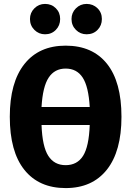

<svg xmlns="http://www.w3.org/2000/svg" viewBox="-20 -943 670 980"><path d="M600 -347Q600 -171 525.5 -77Q451 17 315 17Q179 17 104.5 -76Q30 -169 30 -347Q30 -522 104.5 -616Q179 -710 315 -710Q452 -710 526 -617.5Q600 -525 600 -347ZM192 -397H438Q432 -501 402 -547Q372 -593 315 -593Q259 -593 228.5 -547Q198 -501 192 -397ZM438 -305H192Q196 -195 226.5 -147.5Q257 -100 315 -100Q374 -100 404 -147.5Q434 -195 438 -305ZM287 -846Q287 -813 265 -790.5Q243 -768 210 -768Q178 -768 155.5 -790.5Q133 -813 133 -846Q133 -878 155.5 -900.5Q178 -923 210 -923Q243 -923 265 -901Q287 -879 287 -846ZM500 -846Q500 -813 478 -790.5Q456 -768 422 -768Q390 -768 367.5 -790.5Q345 -813 345 -846Q345 -878 367.5 -900.5Q390 -923 422 -923Q455 -923 477.5 -901Q500 -879 500 -846Z"/></svg>

Font: Fira Sans Condensed
Style: Bold
Weight: 700
Width: 3
Designer: bBox Type GmbH & Carrois Corporate GbR & Edenspiekermann AG
Foundry: bBox Type GmbH & Carrois Corporate GbR & Edenspiekermann AG
Version: Version 4.301